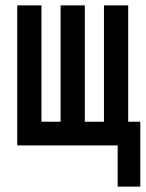

<svg xmlns="http://www.w3.org/2000/svg" viewBox="-20 -540 541 713"><path d="M417 153V0H44V-520H134V-88H205V-520H295V-88H366V-520H456V-88H501V153Z"/></svg>

Font: Iosevka Term Curly Semibold
Style: Regular
Weight: 600
Designer: Belleve Invis
Foundry: Belleve Invis
Version: Version 32.3.0